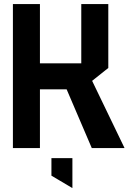

<svg xmlns="http://www.w3.org/2000/svg" viewBox="-20 -734 649 952"><path d="M435 0 307 -299 420 -368 597 -1V0ZM44 0V-714H178V0ZM178 -291V-420H383V-291ZM383 -291V-714H517V-397L384 -291ZM338 198 235 137V50H339V198Z"/></svg>

Font: Foldit SemiBold
Style: Regular
Weight: 600
Version: Version 1.003